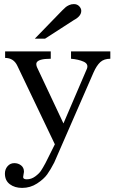

<svg xmlns="http://www.w3.org/2000/svg" viewBox="-20 -719 577 938"><path d="M4 129Q4 108 17 93Q30 78 50 78Q69 78 83 89Q97 100 97 119V121Q97 122 95 133Q93 144 93 146Q93 157 111 157Q133 157 152 143Q171 129 180 115.5Q189 102 202 78L248 -14L65 -397Q47 -436 5 -436V-468H228V-432Q165 -432 158 -411Q156 -402 161 -390L290 -116L405 -384Q413 -407 388 -418Q363 -429 327 -432V-468H519V-432Q488 -432 470 -415.5Q452 -399 437 -365L245 75Q227 110 210.5 133Q194 156 161 177.5Q128 199 88 199Q52 199 28 181Q4 163 4 129ZM150 -530 284 -668Q296 -680 301.5 -684.5Q307 -689 317.5 -694Q328 -699 341 -699Q357 -699 367 -688.5Q377 -678 377 -666Q377 -640 341 -621L200 -530Q200 -530 150 -530Z"/></svg>

Font: Academico
Style: Regular
Weight: 400
Foundry: Steinberg Media Technologies GmbH
Version: Version 0.902